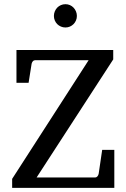

<svg xmlns="http://www.w3.org/2000/svg" viewBox="-20 -914 615 934"><path d="M39.1 0V-43.9L411.1 -621.1H150.9Q144 -621.1 139.9 -616.2Q135.7 -611.3 133.8 -604L119.1 -511.2H60.1V-670.9H530.8V-625L158.2 -50.8H442.9Q449.7 -50.8 454.1 -56.2Q458.5 -61.5 460 -68.8L477.1 -185.1H536.1V0ZM354 -836.4Q354 -824.7 349.6 -814.5Q345.2 -804.2 337.6 -796.6Q330.1 -789.1 320.1 -784.7Q310.1 -780.3 298.3 -780.3Q286.6 -780.3 276.4 -784.7Q266.1 -789.1 258.5 -796.6Q251 -804.2 246.6 -814.5Q242.2 -824.7 242.2 -836.4Q242.2 -848.1 246.6 -858.6Q251 -869.1 258.5 -877Q266.1 -884.8 276.4 -889.2Q286.6 -893.6 298.3 -893.6Q310.1 -893.6 320.1 -889.2Q330.1 -884.8 337.6 -877Q345.2 -869.1 349.6 -858.6Q354 -848.1 354 -836.4Z"/></svg>

Font: Charis SIL Eur
Style: Regular
Weight: 400
Foundry: SIL International
Version: Version 5.000